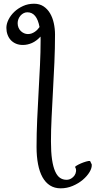

<svg xmlns="http://www.w3.org/2000/svg" viewBox="-20 -777 518 1041"><path d="M131.3 -592.3Q142.6 -592.3 152.1 -595.9Q161.6 -599.6 169.4 -605Q177.2 -610.4 183.6 -617.2Q189.9 -624 194.3 -630.4Q179.7 -710.4 128.4 -710.4Q117.7 -710.4 108.2 -705.6Q98.6 -700.7 91.3 -692.4Q84 -684.1 79.8 -673.3Q75.7 -662.6 75.7 -651.4Q75.7 -638.2 80.3 -627.2Q85 -616.2 92.8 -608.6Q100.6 -601.1 110.6 -596.7Q120.6 -592.3 131.3 -592.3ZM14.6 -626Q14.6 -647.5 26.1 -670.7Q37.6 -693.8 57.6 -712.9Q77.6 -731.9 105 -744.4Q132.3 -756.8 164.6 -756.8Q194.3 -756.8 215.8 -742.7Q237.3 -728.5 251.2 -705.1Q265.1 -681.6 271.7 -651.4Q278.3 -621.1 278.3 -589.4Q278.3 -515.1 274.9 -438.2Q271.5 -361.3 267.3 -286.6Q263.2 -211.9 259.8 -141.6Q256.3 -71.3 256.3 -10.3Q256.3 48.3 262.2 88.1Q268.1 127.9 279.1 152.3Q290 176.8 305.4 187.3Q320.8 197.8 340.3 197.8Q354.5 197.8 366 190.9Q377.4 184.1 384.3 173.8Q391.1 163.6 392.3 151.4Q393.6 139.2 387.2 128.9Q385.7 127 395.5 120.8Q405.3 114.7 418.9 108.9Q432.6 103 446.8 98.9Q460.9 94.7 468.3 95.7L477.5 114.7Q479 133.3 465.6 155.8Q452.1 178.2 428.7 198Q405.3 217.8 374 231Q342.8 244.1 309.1 244.1Q275.9 244.1 251.2 228.5Q226.6 212.9 210.4 183.8Q194.3 154.8 186.3 113.3Q178.2 71.8 178.2 19.5Q178.2 -52.7 181.6 -128.2Q185.1 -203.6 189.2 -277.8Q193.4 -352.1 196.8 -423.6Q200.2 -495.1 200.2 -559.6Q200.2 -564.5 200 -569.1Q199.7 -573.7 199.7 -578.6Q177.7 -554.7 153.3 -543.9Q128.9 -533.2 104 -533.2Q83 -533.2 66.4 -540.3Q49.8 -547.4 38.3 -559.8Q26.9 -572.3 20.8 -589.4Q14.6 -606.4 14.6 -626Z"/></svg>

Font: Gentium Unicode
Style: Regular
Weight: 400
Version: Version 1.009